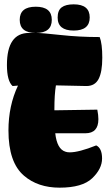

<svg xmlns="http://www.w3.org/2000/svg" viewBox="-20 -866 502 886"><path d="M238 -472Q231 -429 231 -364V-357Q411 -360 429 -360Q434 -335 434 -316Q434 -251 374 -251H235Q243 -178 282 -166Q290 -163 302 -163Q344 -163 424 -195Q451 -182 451 -134.5Q451 -87 405.5 -43.5Q360 0 255 0Q155 0 91 -55Q19 -116 19 -264Q19 -378 63 -471L38 -469Q12 -493 12 -566Q12 -714 114 -714H145Q71 -714 71 -774.5Q71 -835 145 -835Q219 -835 219 -774.5Q219 -714 146 -714Q173 -714 259.5 -704.5Q346 -695 440 -695Q452 -665 452 -599.5Q452 -534 435 -501.5Q418 -469 379 -469ZM246 -785Q246 -818 264.5 -832Q283 -846 320 -846Q394 -846 394 -785.5Q394 -725 320 -725Q246 -725 246 -785Z"/></svg>

Font: Chela One Cyrilic
Style: Regular
Weight: 400
Designer: Miguel Hernandez
Foundry: LatinoType
Version: Version 1.001